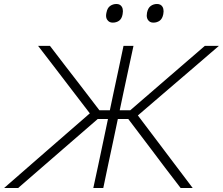

<svg xmlns="http://www.w3.org/2000/svg" viewBox="-38 -943 1118 963"><path d="M-17.5 0Q17.5 -30.5 62.5 -69.8Q107.5 -109 155 -150.5Q202 -191.5 243.5 -227.5L412.5 -374.5L320.5 -494.5Q280 -547.5 238.5 -601.8Q197 -656 153 -713H212.5Q257.5 -654 291.8 -609.5Q326 -565 361 -520L460.5 -390H513L531 -475.5Q545 -541 557 -597Q569 -653 581.5 -713H631.5Q618.5 -653 606.5 -597Q594.5 -541 580.5 -475.5L562.5 -390H615.5L763.5 -518Q817.5 -564.5 869.5 -609.5Q921 -654.5 989.5 -713H1060Q993.5 -655.5 930.8 -601.8Q868 -548 805.5 -494.5L653.5 -364L757.5 -226.5Q784.5 -190.5 815.5 -149.5Q846.5 -108.5 876 -69.5Q905.5 -30.5 928.5 0H868Q826 -54.5 790.5 -101.2Q755 -148 721 -193.5L605.5 -346H553L530 -236.5Q516 -171.5 504.2 -115.8Q492.5 -60 480 0H430Q443 -60 455 -116Q466.5 -171.5 480.5 -236.5L503.5 -346H452L280 -197Q225.5 -149.5 170.5 -102Q115.5 -54.5 53 0ZM731 -829.5Q713 -829.5 704 -843.5Q698 -852.5 698 -865.5Q698 -872 699.5 -880Q704.5 -903.5 718.2 -913.2Q732 -923 749.5 -923Q768.5 -923 777 -909Q782.5 -899.5 782.5 -886.5Q782.5 -879.5 781 -872Q776.5 -849 763 -839.2Q749.5 -829.5 731 -829.5ZM527 -829.5Q509.5 -829.5 500 -843.5Q494 -852 494 -864.5Q494 -871.5 496 -880Q500.5 -903.5 514.5 -913.2Q528.5 -923 546 -923Q564.5 -923 573 -909Q578.5 -900 578.5 -887Q578.5 -880 577 -872Q573 -849 559.5 -839.2Q546 -829.5 527 -829.5Z"/></svg>

Font: Heraclito ExtraLight
Style: Italic
Weight: 200
Italic angle: -12°
Designer: Kostas Bartsokas (font) & Cristiano Sobral (main changes)
Foundry: Kostas Bartsokas (font) & Cristiano Sobral (main changes)
Version: Version 1.00;July 8, 2020;FontCreator 13.0.0.2655 64-bit